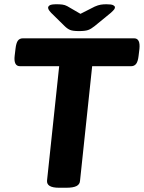

<svg xmlns="http://www.w3.org/2000/svg" viewBox="-20 -880 676 902"><path d="M257 2Q198 2 201 -32L258 -569H74Q43 -569 49 -619L53 -652Q56 -678 64 -689Q72 -700 88 -700H610Q640 -700 635 -650L631 -617Q628 -591 619.5 -580Q611 -569 596 -569H413L356 -31Q355 -14 339.5 -6Q324 2 292 2ZM480 -860Q504 -860 512 -855.5Q520 -851 520 -846Q520 -841 516.5 -836Q513 -831 501 -820L424 -757Q408 -744 394 -739Q380 -734 351 -734Q322 -734 309 -739.5Q296 -745 283 -758L220 -820Q210 -831 208 -836Q206 -841 206 -844Q206 -850 213.5 -855Q221 -860 246 -860Q261 -860 273 -858.5Q285 -857 296 -851L358 -815L425 -849Q441 -856 453 -858Q465 -860 480 -860Z"/></svg>

Font: Asap Semi Expanded Semi Expanded Regular
Style: Bold Italic
Weight: 700
Width: 6
Italic angle: -6°
Designer: Pablo Cosgaya
Foundry: Omnibus-Type
Version: Version 3.001; ttfautohint (v1.8.4.7-5d5b)